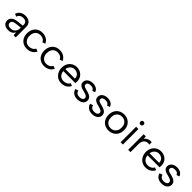

<svg xmlns="http://www.w3.org/2000/svg" viewBox="509 -2535 4372 4372"><g transform="rotate(45 2695.5 -349.0)"><path d="M390 0 384 -90Q363 -44 322 -18.5Q281 7 218 7Q164 7 126 -10Q88 -27 67.5 -58.5Q47 -90 47 -133Q47 -196 94 -236.5Q141 -277 230 -286L384 -303V-343Q384 -385 353 -410.5Q322 -436 269 -436Q217 -436 182.5 -412Q148 -388 135 -343L67 -367Q87 -433 140.5 -470Q194 -507 271 -507Q360 -507 409.5 -461.5Q459 -416 459 -338V0ZM384 -239 229 -221Q179 -215 153 -193.5Q127 -172 127 -137Q127 -102 152.5 -81Q178 -60 226 -60Q281 -60 316 -82Q351 -104 367.5 -141.5Q384 -179 384 -223Z M818 7Q745 7 690 -25Q635 -57 604.5 -114.5Q574 -172 574 -248Q574 -325 604.5 -383.5Q635 -442 690 -474.5Q745 -507 818 -507Q895 -507 953 -471.5Q1011 -436 1037 -373L968 -349Q953 -389 913.5 -412.5Q874 -436 822 -436Q771 -436 733.5 -413Q696 -390 675.5 -348Q655 -306 655 -249Q655 -165 700 -114.5Q745 -64 820 -64Q871 -64 911 -87Q951 -110 970 -149L1038 -125Q1011 -63 953 -28Q895 7 818 7Z M1374 7Q1301 7 1246 -25Q1191 -57 1160.5 -114.5Q1130 -172 1130 -248Q1130 -325 1160.5 -383.5Q1191 -442 1246 -474.5Q1301 -507 1374 -507Q1451 -507 1509 -471.5Q1567 -436 1593 -373L1524 -349Q1509 -389 1469.5 -412.5Q1430 -436 1378 -436Q1327 -436 1289.5 -413Q1252 -390 1231.5 -348Q1211 -306 1211 -249Q1211 -165 1256 -114.5Q1301 -64 1376 -64Q1427 -64 1467 -87Q1507 -110 1526 -149L1594 -125Q1567 -63 1509 -28Q1451 7 1374 7Z M1927 7Q1857 7 1802.5 -27Q1748 -61 1717 -120Q1686 -179 1686 -255Q1686 -328 1717 -385Q1748 -442 1802 -474.5Q1856 -507 1925 -507Q1993 -507 2046.5 -477Q2100 -447 2130 -394Q2160 -341 2158 -273Q2158 -262 2157 -250Q2156 -238 2155 -224H1768Q1770 -177 1791 -141Q1812 -105 1846.5 -84.5Q1881 -64 1925 -64Q1983 -64 2023.5 -86Q2064 -108 2082 -149L2147 -123Q2117 -60 2060 -26.5Q2003 7 1927 7ZM2076 -289Q2077 -332 2057.5 -365Q2038 -398 2003 -417Q1968 -436 1922 -436Q1882 -436 1849 -417Q1816 -398 1794.5 -364.5Q1773 -331 1769 -289Z M2322 -153Q2328 -123 2344 -103.5Q2360 -84 2385.5 -74Q2411 -64 2445 -64Q2498 -64 2525.5 -84.5Q2553 -105 2553 -136Q2553 -162 2536.5 -178Q2520 -194 2493 -204.5Q2466 -215 2433 -223Q2407 -229 2377 -237.5Q2347 -246 2320 -261Q2293 -276 2276 -300Q2259 -324 2259 -363Q2259 -406 2282.5 -438.5Q2306 -471 2347.5 -489Q2389 -507 2443 -507Q2505 -507 2553.5 -480Q2602 -453 2621 -396L2551 -372Q2544 -398 2525.5 -412Q2507 -426 2484.5 -431Q2462 -436 2440 -436Q2395 -436 2367.5 -418.5Q2340 -401 2340 -366Q2340 -347 2349 -334.5Q2358 -322 2374 -314Q2390 -306 2412 -300.5Q2434 -295 2460 -288Q2489 -281 2519 -270.5Q2549 -260 2575 -243.5Q2601 -227 2617.5 -201.5Q2634 -176 2634 -138Q2634 -94 2610 -61.5Q2586 -29 2543.5 -11Q2501 7 2445 7Q2368 7 2317.5 -27.5Q2267 -62 2250 -129Z M2797 -153Q2803 -123 2819 -103.5Q2835 -84 2860.5 -74Q2886 -64 2920 -64Q2973 -64 3000.5 -84.5Q3028 -105 3028 -136Q3028 -162 3011.5 -178Q2995 -194 2968 -204.5Q2941 -215 2908 -223Q2882 -229 2852 -237.5Q2822 -246 2795 -261Q2768 -276 2751 -300Q2734 -324 2734 -363Q2734 -406 2757.5 -438.5Q2781 -471 2822.5 -489Q2864 -507 2918 -507Q2980 -507 3028.5 -480Q3077 -453 3096 -396L3026 -372Q3019 -398 3000.5 -412Q2982 -426 2959.5 -431Q2937 -436 2915 -436Q2870 -436 2842.5 -418.5Q2815 -401 2815 -366Q2815 -347 2824 -334.5Q2833 -322 2849 -314Q2865 -306 2887 -300.5Q2909 -295 2935 -288Q2964 -281 2994 -270.5Q3024 -260 3050 -243.5Q3076 -227 3092.5 -201.5Q3109 -176 3109 -138Q3109 -94 3085 -61.5Q3061 -29 3018.5 -11Q2976 7 2920 7Q2843 7 2792.5 -27.5Q2742 -62 2725 -129Z M3447 7Q3376 7 3320 -24Q3264 -55 3232 -112.5Q3200 -170 3200 -249Q3200 -329 3232.5 -387Q3265 -445 3321.5 -476Q3378 -507 3449 -507Q3520 -507 3576.5 -476Q3633 -445 3665.5 -387.5Q3698 -330 3698 -251Q3698 -171 3665 -113Q3632 -55 3575 -24Q3518 7 3447 7ZM3446 -64Q3490 -64 3529 -83.5Q3568 -103 3592.5 -144.5Q3617 -186 3617 -250Q3617 -315 3593 -356Q3569 -397 3530.5 -416.5Q3492 -436 3448 -436Q3404 -436 3366 -416.5Q3328 -397 3304.5 -355.5Q3281 -314 3281 -250Q3281 -185 3304 -144Q3327 -103 3364.5 -83.5Q3402 -64 3446 -64Z M3836 -500H3910V0H3836ZM3874 -600Q3851 -600 3836 -615Q3821 -630 3821 -652Q3821 -675 3836 -690Q3851 -705 3874 -705Q3895 -705 3910.5 -690Q3926 -675 3926 -652Q3926 -630 3910.5 -615Q3895 -600 3874 -600Z M4079 -500H4148L4152 -427Q4172 -454 4200.5 -473Q4229 -492 4263.5 -499.5Q4298 -507 4337 -500V-425Q4295 -433 4261.5 -425Q4228 -417 4204 -395Q4180 -373 4167 -339.5Q4154 -306 4154 -262V0H4079Z M4639 7Q4569 7 4514.5 -27Q4460 -61 4429 -120Q4398 -179 4398 -255Q4398 -328 4429 -385Q4460 -442 4514 -474.5Q4568 -507 4637 -507Q4705 -507 4758.5 -477Q4812 -447 4842 -394Q4872 -341 4870 -273Q4870 -262 4869 -250Q4868 -238 4867 -224H4480Q4482 -177 4503 -141Q4524 -105 4558.5 -84.5Q4593 -64 4637 -64Q4695 -64 4735.5 -86Q4776 -108 4794 -149L4859 -123Q4829 -60 4772 -26.5Q4715 7 4639 7ZM4788 -289Q4789 -332 4769.5 -365Q4750 -398 4715 -417Q4680 -436 4634 -436Q4594 -436 4561 -417Q4528 -398 4506.5 -364.5Q4485 -331 4481 -289Z M5034 -153Q5040 -123 5056 -103.5Q5072 -84 5097.5 -74Q5123 -64 5157 -64Q5210 -64 5237.5 -84.5Q5265 -105 5265 -136Q5265 -162 5248.5 -178Q5232 -194 5205 -204.5Q5178 -215 5145 -223Q5119 -229 5089 -237.5Q5059 -246 5032 -261Q5005 -276 4988 -300Q4971 -324 4971 -363Q4971 -406 4994.5 -438.5Q5018 -471 5059.5 -489Q5101 -507 5155 -507Q5217 -507 5265.5 -480Q5314 -453 5333 -396L5263 -372Q5256 -398 5237.5 -412Q5219 -426 5196.5 -431Q5174 -436 5152 -436Q5107 -436 5079.5 -418.5Q5052 -401 5052 -366Q5052 -347 5061 -334.5Q5070 -322 5086 -314Q5102 -306 5124 -300.5Q5146 -295 5172 -288Q5201 -281 5231 -270.5Q5261 -260 5287 -243.5Q5313 -227 5329.5 -201.5Q5346 -176 5346 -138Q5346 -94 5322 -61.5Q5298 -29 5255.5 -11Q5213 7 5157 7Q5080 7 5029.5 -27.5Q4979 -62 4962 -129Z"/></g></svg>

Font: Albert Sans
Style: Regular
Weight: 400
Designer: Andreas Rasmussen
Foundry: a.Foundry
Version: Version 1.025